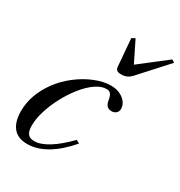

<svg xmlns="http://www.w3.org/2000/svg" viewBox="-197 -984 1059 1130"><g transform="rotate(30 332.0 -419.0)"><path d="M152.5 10.5Q89 10.5 57 -28.5Q25 -67.5 25 -141.5Q25 -196 44.5 -250.5Q64 -305 101 -355.2Q138 -405.5 190 -446Q243.5 -487.5 301.8 -511Q360 -534.5 409.5 -534.5Q461 -534.5 495 -507.8Q529 -481 529 -444Q529 -426.5 517 -415.8Q505 -405 485.5 -405Q447 -405 440 -452Q435.5 -480 425.8 -492Q416 -504 397.5 -504Q362 -504 323.5 -477Q285 -450 249.2 -405.2Q213.5 -360.5 185 -306.8Q156.5 -253 139.5 -198.5Q122.5 -144 122.5 -98Q122.5 -61 135.8 -43Q149 -25 181 -25Q222.5 -25 276.2 -58Q330 -91 394.5 -157L416.5 -144.5Q351.5 -68.5 284.8 -29Q218 10.5 152.5 10.5ZM427 -621Q405.5 -621 397.2 -628.5Q389 -636 388 -650L372.5 -836L395 -848L464 -708L644.5 -848L663.5 -836L494.5 -650Q481 -635.5 465 -628.2Q449 -621 427 -621Z"/></g></svg>

Font: Libre Caslon Text
Style: Italic
Weight: 400
Italic angle: -22.583°
Designer: Pablo Impallari, Rodrigo Fuenzalida, Katja Schimmel
Foundry: Pablo Impallari, Rodrigo Fuenzalida
Version: Version 2.000